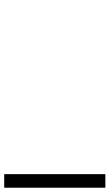

<svg xmlns="http://www.w3.org/2000/svg" viewBox="-20 -751 521 913"><path d="M481 141.6H0V77.1H481ZM0 -731Z"/></svg>

Font: Dai Banna SIL Book
Style: BoldOblique
Weight: 700
Italic angle: -11°
Designer: Victor Gaultney
Foundry: SIL International
Version: Version 2.000